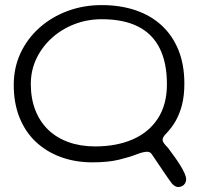

<svg xmlns="http://www.w3.org/2000/svg" viewBox="-20 -624 794 754"><path d="M680.5 110.5Q667 110.5 655 96.5Q642 79.5 620.2 47Q598.5 14.5 576 -18.5Q572.5 -24 567.8 -26Q563 -28 557.5 -28Q542.5 -28 516.2 -17.8Q490 -7.5 447.8 3Q405.5 13.5 342.5 13.5Q276 13.5 219.5 -7Q163 -27.5 121.2 -66.5Q79.5 -105.5 56.8 -162Q34 -218.5 34 -290.5Q34 -359 61 -416.2Q88 -473.5 135.8 -515.8Q183.5 -558 246 -581Q308.5 -604 379 -604Q453 -604 513 -583.5Q573 -563 615.5 -523.5Q658 -484 681 -426.8Q704 -369.5 704 -296Q704 -248.5 694.8 -212.5Q685.5 -176.5 669.8 -149Q654 -121.5 633 -100Q618.5 -85.5 618.5 -75.5Q618.5 -69 624 -61.2Q629.5 -53.5 640 -43Q653 -25.5 666 -7.5Q679 10.5 689 27Q699 43.5 705 57.2Q711 71 711 80.5Q711 89 706.8 96Q702.5 103 695.2 106.8Q688 110.5 680.5 110.5ZM353.5 -49Q438 -49 501.5 -76.8Q565 -104.5 600.2 -159Q635.5 -213.5 635.5 -293.5Q635.5 -377.5 607.2 -434.2Q579 -491 522.2 -519.8Q465.5 -548.5 379.5 -548.5Q322.5 -548.5 272.2 -529Q222 -509.5 183.5 -474.8Q145 -440 123 -393.8Q101 -347.5 101 -294Q101 -237 118.8 -191.5Q136.5 -146 169.5 -114.2Q202.5 -82.5 249.2 -65.8Q296 -49 353.5 -49Z"/></svg>

Font: Gluten ExtraLight
Style: Regular
Weight: 250
Designer: Tyler Finck
Foundry: Etcetera Type Company
Version: Version 1.300